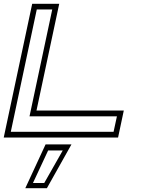

<svg xmlns="http://www.w3.org/2000/svg" viewBox="-24 -720 758 1005"><path d="M-4.5 0 144.5 -700H286L167 -141.5H624L594 0ZM32.5 -30H570.5L588 -111H130.5L249.5 -670.5H168.5ZM108.5 265 214.5 36H350L221.5 265ZM148.5 238H207.5L304.5 67.5H228Z"/></svg>

Font: Tourney Expanded Light
Style: Italic
Weight: 300
Width: 7
Italic angle: -12°
Designer: Tyler Finck
Foundry: Etcetera Type Co
Version: Version 1.010; ttfautohint (v1.8.3)